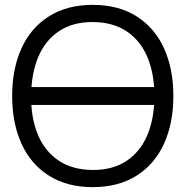

<svg xmlns="http://www.w3.org/2000/svg" viewBox="-20 -755 784 790"><path d="M91.7 -323.3V-396.7H645V-323.3ZM361.7 15Q256.2 15 181.5 -32.1Q106.8 -79.2 68.4 -163.8Q30 -248.5 30 -360Q30 -471.5 68.4 -556.2Q106.8 -640.8 181.5 -687.9Q256.2 -735 361.7 -735Q467.2 -735 541.8 -687.9Q616.5 -640.8 654.9 -556.2Q693.3 -471.5 693.3 -360Q693.3 -248.5 654.9 -163.8Q616.5 -79.2 541.8 -32.1Q467.2 15 361.7 15ZM361.7 -55.7Q444.3 -55.3 501.2 -93.4Q558 -131.5 586.7 -200.1Q615.3 -268.7 615.3 -360Q615.3 -451.2 586.7 -519.6Q558 -588 501.2 -626Q444.5 -664 361.7 -664.3Q279.3 -664.7 222.5 -626.6Q165.7 -588.5 137.2 -520.1Q108.7 -451.7 108 -360Q107.3 -269.2 136 -200.6Q164.7 -132 221.8 -94Q278.8 -56 361.7 -55.7Z"/></svg>

Font: Manrope
Style: Regular
Weight: 400
Designer: Mikhail Sharanda
Foundry: Mikhail Sharanda
Version: Version 4.503